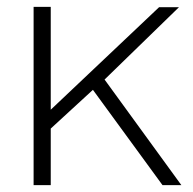

<svg xmlns="http://www.w3.org/2000/svg" viewBox="-20 -540 562 560"><path d="M454 0 251 -278 128 -165V0H78V-520H128V-220L444 -519H502L285 -308L509 0Z"/></svg>

Font: Oxford Sans
Style: Regular
Weight: 300
Designer: Matt McInerney, Pablo Impallari, Rodrigo Fuenzalida
Foundry: Matt McInerney, Pablo Impallari, Rodrigo Fuenzalida
Version: Version 3.000g; ttfautohint (v1.5) -l 8 -r 28 -G 28 -x 14 -D